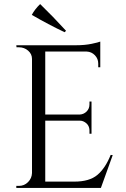

<svg xmlns="http://www.w3.org/2000/svg" viewBox="-20 -922 617 942"><path d="M304 -771 297 -764Q217 -802 136 -849Q151 -877 177 -902Q240 -841 304 -771ZM73 -10Q99 -10 117.5 -28.5Q136 -47 137 -73V-633Q137 -657 118 -673.5Q99 -690 73 -690H61L60 -700H353Q396 -700 429.5 -707Q463 -714 472 -718V-592H462V-610Q462 -634 445.5 -651Q429 -668 406 -669H202V-360H371Q391 -361 405 -375Q419 -389 419 -410V-424H429V-266H419V-281Q419 -312 390 -326Q382 -330 372 -330H202V-31H345Q419 -31 458 -64Q497 -97 523 -162L533 -161L475 0H60V-10Z"/></svg>

Font: Cinzel Decorative
Style: Regular
Weight: 400
Designer: Natanael Gama
Version: Version 1.002;PS 001.002;hotconv 1.0.56;makeotf.lib2.0.21325